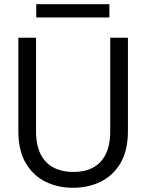

<svg xmlns="http://www.w3.org/2000/svg" viewBox="-20 -879 695 911"><path d="M326 12Q254 12 195.5 -17Q137 -46 102 -105.5Q67 -165 67 -258V-700H151V-257Q151 -189 173.5 -146Q196 -103 236 -83Q276 -63 328 -63Q381 -63 420 -83Q459 -103 481 -146Q503 -189 503 -257V-700H587V-258Q587 -165 552 -105.5Q517 -46 458 -17Q399 12 326 12ZM152 -796V-859H499V-796Z"/></svg>

Font: DM Sans 12pt
Style: Regular
Weight: 400
Version: Version 4.004;gftools[0.9.30]